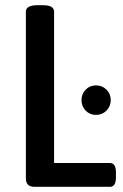

<svg xmlns="http://www.w3.org/2000/svg" viewBox="-20 -722 476 742"><path d="M113 0Q80 0 80 -33V-677Q80 -689 91 -695.5Q102 -702 127 -702H143Q168 -702 178.5 -695.5Q189 -689 189 -677V-92H405Q428 -92 428 -56V-36Q428 0 405 0ZM351 -278Q327 -278 311 -294.5Q295 -311 295 -335Q295 -359 311 -375.5Q327 -392 351 -392Q375 -392 391.5 -375.5Q408 -359 408 -335Q408 -311 391.5 -294.5Q375 -278 351 -278Z"/></svg>

Font: Asap Semi Condensed Medium
Style: Regular
Weight: 500
Width: 4
Designer: Pablo Cosgaya
Foundry: Omnibus-Type
Version: Version 3.001; ttfautohint (v1.8.4.7-5d5b)